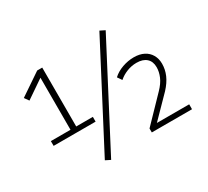

<svg xmlns="http://www.w3.org/2000/svg" viewBox="-145 -962 1324 1220"><g transform="rotate(-30 516.5 -352.5)"><path d="M80 -238V-273H224V-674L246 -670L91 -564L68 -596L229 -705H266V-273H388V-238ZM352 22 316 4 698 -727 734 -709ZM663 0V-29L832 -204Q867 -240 882 -275Q897 -310 897 -344Q897 -386 871.5 -409Q846 -432 799 -432Q763 -432 728.5 -418.5Q694 -405 668 -382L646 -414Q675 -441 717 -456Q759 -471 802 -471Q844 -471 874.5 -455.5Q905 -440 921.5 -411.5Q938 -383 938 -346Q938 -304 921 -264.5Q904 -225 867 -185L721 -36H958V0Z"/></g></svg>

Font: Nunito Sans 7pt SemiCondensed ExtraLight
Style: Regular
Weight: 250
Width: 4
Designer: Vernon Adams
Foundry: Vernon Adams
Version: Version 3.101;gftools[0.9.27]